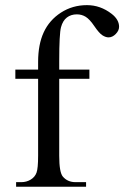

<svg xmlns="http://www.w3.org/2000/svg" viewBox="-20 -713 475 733"><path d="M206.1 -412.1V-118.2Q206.1 -55.7 219.7 -39.1Q237.8 -17.6 268.1 -17.6H308.6V0H41.5V-17.6H61.5Q81.1 -17.6 97.2 -27.3Q113.3 -37.1 119.4 -53.7Q125.5 -70.3 125.5 -118.2V-412.1H38.6V-447.3H125.5V-476.6Q125.5 -543.5 147 -589.8Q168.5 -636.2 212.6 -664.8Q256.8 -693.4 312 -693.4Q363.3 -693.4 406.2 -660.2Q434.6 -638.2 434.6 -610.8Q434.6 -596.2 421.9 -583.3Q409.2 -570.3 394.5 -570.3Q383.3 -570.3 370.8 -578.4Q358.4 -586.4 340.3 -613Q322.3 -639.6 307.1 -648.9Q292 -658.2 273.4 -658.2Q251 -658.2 235.4 -646.2Q219.7 -634.3 212.9 -609.1Q206.1 -584 206.1 -479.5V-447.3H321.3V-412.1Z"/></svg>

Font: Jameel Khushkhat-L
Style: Regular
Weight: 400
Version: Version 3.5